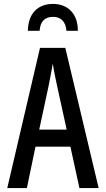

<svg xmlns="http://www.w3.org/2000/svg" viewBox="-20 -959 540 979"><path d="M17 0 184 -715H313L483 0H385L339 -211H161L117 0ZM227 -517 180 -298H320L272 -517Q266 -544 259.5 -576.5Q253 -609 249 -634Q245 -609 238.5 -576Q232 -543 227 -517ZM250 -939Q308 -939 342.5 -902.5Q377 -866 377 -802H319Q312 -873 250 -873Q187 -873 182 -802H122Q124 -870 158.5 -904.5Q193 -939 250 -939Z"/></svg>

Font: Noto Sans Mono ExtraCondensed Medium
Style: Regular
Weight: 500
Width: 2
Designer: Monotype Design Team
Foundry: Monotype Imaging Inc.
Version: Version 2.014